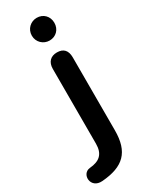

<svg xmlns="http://www.w3.org/2000/svg" viewBox="-283 -748 770 982"><g transform="rotate(-30 102.0 -256.5)"><path d="M5 189C133 179 190 125 190 -4V-434C190 -475 171 -497 132 -497C95 -497 72 -475 72 -434V7C72 67 43 94 -17 99C-71 104 -69 195 5 189ZM131 -568C169 -568 197 -596 197 -635C197 -674 169 -702 131 -702C95 -702 64 -674 64 -635C64 -596 95 -568 131 -568Z"/></g></svg>

Font: SN Pro SemiBold
Style: Regular
Weight: 600
Designer: Tobias Whetton
Foundry: Supernotes
Version: Version 1.003;Glyphs 3.3 (3324)